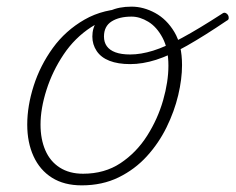

<svg xmlns="http://www.w3.org/2000/svg" viewBox="-20 -539 709 578"><path d="M226 19Q173 19 136.5 -4Q100 -27 81 -68.5Q62 -110 62 -164Q62 -220 81.5 -281Q101 -342 139 -394.5Q177 -447 234.5 -480Q292 -513 368 -513L365 -489Q303 -489 254 -457Q205 -425 171.5 -375Q138 -325 120 -268.5Q102 -212 102 -164Q102 -120 116.5 -86.5Q131 -53 160 -34.5Q189 -16 230 -16Q295 -16 343 -48Q391 -80 423 -130.5Q455 -181 471 -237Q487 -293 487 -341Q487 -392 469.5 -425Q452 -458 426.5 -473.5Q401 -489 376 -489Q339 -489 316 -474.5Q293 -460 293 -429Q293 -412 301.5 -400Q310 -388 327.5 -381.5Q345 -375 372 -375Q404 -375 441 -386.5Q478 -398 528 -425Q578 -452 649 -498Q654 -502 659 -500Q664 -498 666.5 -493.5Q669 -489 668.5 -484Q668 -479 663 -477Q595 -431 543 -401.5Q491 -372 450 -359Q409 -346 372 -346Q335 -346 309.5 -356Q284 -366 271 -385.5Q258 -405 258 -429Q258 -455 271.5 -474.5Q285 -494 311.5 -506.5Q338 -519 376 -519Q412 -519 447 -500Q482 -481 505 -442.5Q528 -404 528 -343Q528 -301 516.5 -252.5Q505 -204 481.5 -156Q458 -108 422 -68.5Q386 -29 337 -5Q288 19 226 19Z"/></svg>

Font: Playwrite CO Thin
Style: Regular
Weight: 250
Version: Version 1.002